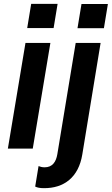

<svg xmlns="http://www.w3.org/2000/svg" viewBox="-20 -767 577 991"><path d="M141 -747.2 120.4 -622.2H256.7L277.3 -747.2ZM400.6 -746.4 380 -621.4H516.3L536.9 -746.4ZM20.6 0H149.1L240.1 -545.5H111.5ZM205.6 204.2C310.4 205.3 385.7 148.1 404.8 30.2L499.3 -545.5H370.7L275.9 29.1C269.5 67.5 251.4 96.6 210.2 96.6C196.7 96.6 185.7 93 179 90.2L161.6 196C174 201.7 185 203.8 205.6 204.2Z"/></svg>

Font: TID UI Semi Bold
Style: Italic
Weight: 600
Italic angle: -9.39999°
Designer: The TID Project Authors
Foundry: Bakken & Bæck
Version: Version 1.001;hotconv 1.0.109;makeotfexe 2.5.65596